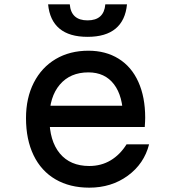

<svg xmlns="http://www.w3.org/2000/svg" viewBox="-20 -850 790 886"><path d="M585 -362 548 -305Q548 -406 506 -461Q464 -516 388 -516Q304 -516 256 -459.5Q208 -403 208 -305Q208 -200 256 -142Q304 -84 392 -84Q447 -84 490.5 -110Q534 -136 564 -184H668Q645 -94 569.5 -39Q494 16 392 16Q302 16 236 -22.5Q170 -61 135 -133.5Q100 -206 100 -305Q100 -398 136 -468.5Q172 -539 237 -577.5Q302 -616 388 -616Q468 -616 527.5 -579Q587 -542 618.5 -472Q650 -402 650 -307Q650 -292 648 -264H185V-362ZM384 -756Q422 -756 442.5 -774.5Q463 -793 466 -830H566Q559 -756 513.5 -718Q468 -680 384 -680Q300 -680 254.5 -718Q209 -756 202 -830H302Q305 -793 325.5 -774.5Q346 -756 384 -756Z"/></svg>

Font: Martian Mono VF sWd Rg
Style: Regular
Weight: 400
Width: 6
Monospace: yes
Designer: Roman Shamin
Foundry: Evil Martians
Version: Version 1.100